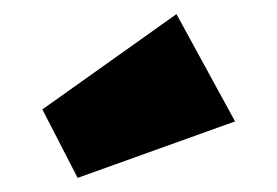

<svg xmlns="http://www.w3.org/2000/svg" viewBox="-20 -784 393 272"><path d="M90 -532 40 -629 230 -764 313 -612Z"/></svg>

Font: Outfit Black
Style: Regular
Weight: 900
Designer: Rodrigo Fuenzalida
Foundry: fragTYPE
Version: Version 1.100; ttfautohint (v1.8.4.7-5d5b)